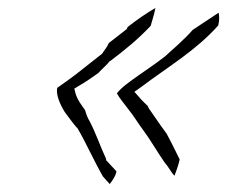

<svg xmlns="http://www.w3.org/2000/svg" viewBox="-20 -493 571 483"><path d="M124 -272C120 -256 131 -230 143 -211C152 -199 162 -185 173 -172H174C197 -133 217 -87 239 -49L256 -30C263 -39 271 -50 273 -62L247 -90V-93C233 -123 220 -161 205 -189C201 -195 197 -205 194 -216C185 -229 175 -241 170 -258L167 -270L180 -278C196 -287 211 -298 227 -309C236 -319 248 -329 256 -339L258 -340C295 -368 327 -394 359 -428L364 -445C367 -455 369 -463 371 -473C347 -459 324 -443 301 -425L299 -420C283 -408 269 -396 254 -385C248 -372 241 -365 237 -358L171 -306C155 -294 141 -284 124 -272ZM274 -258C282 -244 292 -233 303 -218C317 -201 327 -183 340 -166C360 -139 376 -110 395 -83C405 -72 411 -58 419 -51C424 -64 429 -78 432 -92C422 -112 411 -135 399 -157C384 -177 368 -201 354 -221L352 -226C345 -233 336 -241 328 -251L318 -262L335 -274C404 -326 473 -366 529 -429C532 -442 532 -451 530 -461L465 -418C443 -393 417 -371 395 -351C373 -334 351 -319 328 -303C307 -288 286 -274 274 -258Z"/></svg>

Font: SolarCharger
Style: 152
Weight: 100
Designer: Mew Too
Foundry: Cannot Into Space Fonts/KineticPlasma Fonts
Version: Version 1.100